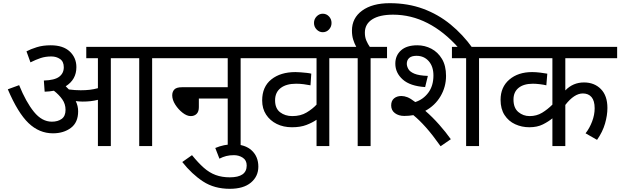

<svg xmlns="http://www.w3.org/2000/svg" viewBox="-20 -916 3890 1204"><path d="M470 -218Q470 -148 424.5 -114Q379 -80 312 -80Q226 -80 159 -144Q92 -208 29 -356L100 -382Q143 -276 193 -214.5Q243 -153 305 -153Q343 -153 367 -170.5Q391 -188 391 -227Q391 -264 370.5 -293Q350 -322 318 -347Q291 -342 260 -341L255 -411Q323 -413 351.5 -435Q380 -457 380 -494Q380 -530 356.5 -546Q333 -562 302 -562Q265 -562 235 -552Q205 -542 171 -525L146 -594Q172 -608 210.5 -620Q249 -632 298 -632Q376 -632 417.5 -593Q459 -554 459 -495Q459 -417 392 -375Q403 -365 412 -355Q450 -350 486 -350Q518 -350 543 -353Q568 -356 594 -363V-551H521V-622H1038V-551H934V0H853V-551H675V0H594V-290Q570 -284 547 -281.5Q524 -279 498 -279Q481 -279 455 -282Q470 -252 470 -218Z M1023 -622H1592V-551H1489V0H1408V-298H1227V-244Q1227 -216 1213 -202Q1199 -188 1176 -188Q1152 -188 1125 -209Q1098 -230 1079 -260Q1060 -290 1060 -318Q1060 -341 1073.5 -355Q1087 -369 1121 -369H1408V-551H1023Z M1330 12Q1384 -11 1442 -11Q1517 -11 1558.5 27.5Q1600 66 1600 129Q1600 190 1553.5 229Q1507 268 1421 268Q1324 268 1253.5 222Q1183 176 1123 100L1184 57Q1223 105 1258 136Q1293 167 1332.5 181.5Q1372 196 1421 196Q1527 196 1527 122Q1527 89 1502.5 73Q1478 57 1447 57Q1420 57 1398.5 62.5Q1377 68 1356 79Z M2149 -551H2045V0H1965V-165Q1939 -147 1901.5 -132.5Q1864 -118 1811 -118Q1757 -118 1715 -139Q1673 -160 1648.5 -197.5Q1624 -235 1624 -286Q1624 -372 1681.5 -418Q1739 -464 1833 -464Q1846 -464 1865.5 -462.5Q1885 -461 1903.5 -459Q1922 -457 1932 -454L1927 -381Q1908 -385 1884 -388Q1860 -391 1837 -391Q1775 -391 1740 -364Q1705 -337 1705 -287Q1705 -236 1736.5 -212Q1768 -188 1813 -188Q1865 -188 1902.5 -210.5Q1940 -233 1965 -260V-551H1578V-622H2149Z M1949 -772Q1949 -796 1965.5 -813Q1982 -830 2004 -830Q2027 -830 2043 -813Q2059 -796 2059 -772Q2059 -748 2043 -731Q2027 -714 2004 -714Q1982 -714 1965.5 -731Q1949 -748 1949 -772Z M2223 -551H2134V-622H2214Q2202 -644 2194.5 -668.5Q2187 -693 2187 -724Q2187 -803 2251 -849.5Q2315 -896 2424 -896Q2538 -896 2633 -861Q2728 -826 2805.5 -762.5Q2883 -699 2943 -615H2856Q2765 -718 2661.5 -771Q2558 -824 2445 -824Q2360 -824 2314 -794.5Q2268 -765 2268 -711Q2268 -683 2277.5 -661Q2287 -639 2299 -622H2407V-551H2304V0H2223Z M2515 -189Q2480 -189 2456.5 -206.5Q2433 -224 2433 -255Q2433 -284 2451 -299Q2469 -314 2497 -314Q2515 -314 2534.5 -306.5Q2554 -299 2584 -276Q2634 -292 2666 -335Q2698 -378 2698 -443Q2698 -499 2668.5 -532.5Q2639 -566 2592 -566Q2561 -566 2546 -552.5Q2531 -539 2531 -516Q2531 -501 2540.5 -483.5Q2550 -466 2578.5 -454Q2607 -442 2663 -440L2646 -370Q2552 -376 2505.5 -417.5Q2459 -459 2459 -517Q2459 -568 2494.5 -600Q2530 -632 2597 -632Q2644 -632 2685 -610.5Q2726 -589 2751.5 -546.5Q2777 -504 2777 -440Q2777 -371 2742.5 -312.5Q2708 -254 2647 -221Q2692 -182 2734 -134.5Q2776 -87 2807 -43L2743 1Q2692 -71 2650.5 -117.5Q2609 -164 2572 -194Q2545 -189 2515 -189ZM2984 -551V0H2903V-551H2814V-622H3088V-551Z M3850 -551H3525V-349Q3573 -399 3642 -399Q3707 -399 3748 -357.5Q3789 -316 3789 -239Q3789 -193 3774 -141Q3759 -89 3724 -39L3652 -80Q3677 -112 3693 -154Q3709 -196 3709 -237Q3709 -284 3689.5 -307Q3670 -330 3635 -330Q3581 -330 3525 -258V0H3444V-174Q3420 -154 3384.5 -136Q3349 -118 3299 -118Q3252 -118 3210.5 -137Q3169 -156 3144 -194.5Q3119 -233 3119 -290Q3119 -370 3174 -417Q3229 -464 3317 -464Q3340 -464 3368.5 -460.5Q3397 -457 3412 -454L3406 -381Q3390 -385 3365.5 -388Q3341 -391 3322 -391Q3264 -391 3232 -365Q3200 -339 3200 -292Q3200 -239 3230.5 -213.5Q3261 -188 3301 -188Q3345 -188 3379.5 -209Q3414 -230 3444 -260V-551H3073V-622H3850Z"/></svg>

Font: Go Noto Current
Style: Regular
Weight: 400
Designer: Monotype Design Team
Foundry: Monotype Imaging Inc.
Version: Version 2.007; ttfautohint (v1.8) -l 8 -r 50 -G 200 -x 14 -D